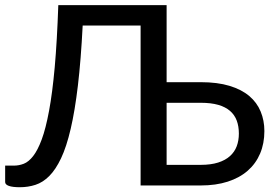

<svg xmlns="http://www.w3.org/2000/svg" viewBox="-24 -738 1100 764"><path d="M639 -717.5V-411H775Q841 -411 889 -396.5Q937 -382 967.8 -356Q998.5 -330 1013.2 -294.2Q1028 -258.5 1028 -216.5Q1028 -167 1011 -127Q994 -87 961.8 -58.8Q929.5 -30.5 882.2 -15.2Q835 0 774.5 0H535.5V-636.5H305Q298 -499 286 -397.8Q274 -296.5 257.2 -225Q240.5 -153.5 219 -108.2Q197.5 -63 172 -37.5Q146.5 -12 117 -2.5Q87.5 7 55 7Q26.5 7 11.5 1.8Q-3.5 -3.5 -3.5 -13.5V-79H32Q51.5 -79 70.8 -86.5Q90 -94 108 -117Q126 -140 142 -183Q158 -226 171.2 -297Q184.5 -368 193.8 -471Q203 -574 208 -717.5ZM639 -329V-82H774.5Q815 -82 844 -91.2Q873 -100.5 891.2 -117Q909.5 -133.5 918 -156.2Q926.5 -179 926.5 -206.5Q926.5 -235.5 918 -258.2Q909.5 -281 891.2 -296.8Q873 -312.5 844.2 -320.8Q815.5 -329 775 -329Z"/></svg>

Font: Lato Medium
Style: Regular
Weight: 500
Designer: Lukasz Dziedzic
Foundry: tyPoland Lukasz Dziedzic
Version: Version 2.006; 2014-01-15